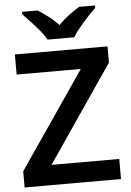

<svg xmlns="http://www.w3.org/2000/svg" viewBox="-61 -983 699 1028"><g transform="rotate(-5 288.0 -469.0)"><path d="M547 0H29V-87L384 -606H39V-714H537V-627L183 -108H547ZM221 -778Q208 -801 185.5 -828Q163 -855 139 -880.5Q115 -906 97 -925V-938H181Q208 -921 237 -899Q266 -877 291 -850Q317 -877 347 -899.5Q377 -922 404 -938H489V-925Q470 -907 446 -881Q422 -855 399.5 -828Q377 -801 364 -778Z"/></g></svg>

Font: Noto Sans Bassa Vah SemiBold
Style: Regular
Weight: 600
Designer: Monotype Design Team
Foundry: Monotype Imaging Inc.
Version: Version 2.002; ttfautohint (v1.8.4.7-5d5b)